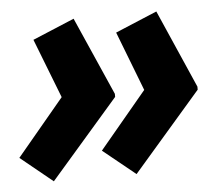

<svg xmlns="http://www.w3.org/2000/svg" viewBox="-41 -540 643 551"><g transform="rotate(-5 281.0 -265.0)"><path d="M92.8 -35.2 0 -110.8 136.2 -273.9 69.8 -444.8 189.9 -495.1 289.1 -270V-261.2ZM331.1 -35.2 237.8 -110.8 374 -273.9 308.1 -444.8 428.2 -495.1 526.9 -270V-261.2Z"/></g></svg>

Font: Open Sans Hebrew
Style: Bold Italic
Weight: 700
Italic angle: -12°
Foundry: Ascender Corporation, Yanek Iontef
Version: Version 2.001;PS 002.001;hotconv 1.0.70;makeotf.lib2.5.58329